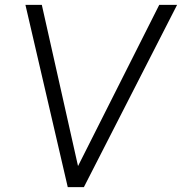

<svg xmlns="http://www.w3.org/2000/svg" viewBox="-20 -765 744 785"><path d="M257 0H323L704 -745H631L299 -86L151 -745H84Z"/></svg>

Font: Mluvka Light
Style: Italic
Weight: 300
Italic angle: -8°
Designer: Modified by Jiří Krblich, Original typeface by Gumpita Rahayu
Foundry: Gumpita Rahayu & Jiří Krblich
Version: Version 2.000;Glyphs 3.1.1 (3134)